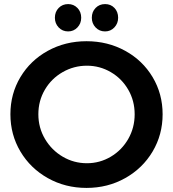

<svg xmlns="http://www.w3.org/2000/svg" viewBox="-20 -911 849 941"><path d="M777 -351Q777 -251 728 -168.5Q679 -86 593.5 -38Q508 10 404 10Q300 10 214.5 -38Q129 -86 80 -168.5Q31 -251 31 -351Q31 -451 80 -533Q129 -615 214.5 -662Q300 -709 404 -709Q508 -709 593.5 -662Q679 -615 728 -533Q777 -451 777 -351ZM168 -351Q168 -285 200.5 -230Q233 -175 287.5 -143Q342 -111 406 -111Q469 -111 523 -143Q577 -175 608.5 -230Q640 -285 640 -351Q640 -417 608.5 -471.5Q577 -526 523 -557.5Q469 -589 406 -589Q342 -589 287 -557.5Q232 -526 200 -471.5Q168 -417 168 -351ZM378 -824Q378 -796 359.5 -776.5Q341 -757 314 -757Q286 -757 267.5 -776.5Q249 -796 249 -824Q249 -853 267.5 -872Q286 -891 314 -891Q341 -891 359.5 -872Q378 -853 378 -824ZM559 -824Q559 -796 540.5 -776.5Q522 -757 495 -757Q467 -757 448.5 -776.5Q430 -796 430 -824Q430 -853 448.5 -872Q467 -891 495 -891Q523 -891 541 -872Q559 -853 559 -824Z"/></svg>

Font: Montserrat arm2 Medium
Style: Regular
Weight: 500
Designer: Julieta Ulanovsky
Foundry: Julieta Ulanovsky
Version: Version 6.000